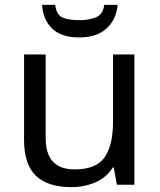

<svg xmlns="http://www.w3.org/2000/svg" viewBox="-20 -853 658 790"><path d="M533 -629V-93H461L448 -164H444Q418 -122 372 -102.5Q326 -83 274 -83Q177 -83 128 -129.5Q79 -176 79 -278V-629H168V-284Q168 -156 287 -156Q376 -156 410.5 -206Q445 -256 445 -350V-629ZM464 -833Q459 -773 418.5 -736Q378 -699 306 -699Q232 -699 194.5 -735.5Q157 -772 153 -833H207Q212 -792 237 -781Q262 -770 308 -770Q347 -770 375.5 -782Q404 -794 409 -833Z"/></svg>

Font: Noto Sans Telugu UI
Style: Regular
Weight: 400
Designer: Jelle Bosma - Monotype Design Team
Foundry: Monotype Imaging Inc.
Version: Version 2.005; ttfautohint (v1.8.4.7-5d5b)